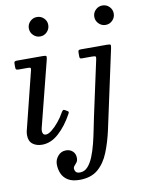

<svg xmlns="http://www.w3.org/2000/svg" viewBox="-107 -833 881 1167"><g transform="rotate(-10 334.0 -250.0)"><path d="M547.5 -700Q547.5 -725 565.2 -742.5Q583 -760 607.5 -760Q632.5 -760 650 -742.5Q667.5 -725 667.5 -700Q667.5 -675.5 650 -657.8Q632.5 -640 607.5 -640Q583 -640 565.2 -657.8Q547.5 -675.5 547.5 -700ZM615 -495.5 510.5 -11Q494 64.5 469.2 126Q444.5 187.5 401.8 223.8Q359 260 288.5 260Q244 260 217.5 243.8Q191 227.5 179.2 200.8Q167.5 174 167.5 143Q167.5 114.5 187 91.8Q206.5 69 236.5 69Q262 69 278.2 84.5Q294.5 100 294.5 125Q294.5 142.5 287.2 152.2Q280 162 272.8 169.5Q265.5 177 265.5 187Q265.5 196.5 272 206.2Q278.5 216 298.5 216Q326 216 346 194.2Q366 172.5 380.5 136.8Q395 101 405.8 58.2Q416.5 15.5 424.8 -27Q433 -69.5 440.5 -104L514 -443.5Q517.5 -458.5 513.5 -461.8Q509.5 -465 490.5 -465H429.5Q420 -465 417.8 -468.5Q415.5 -472 415.5 -481.5V-500.5Q415.5 -512 418.2 -516Q421 -520 432 -520H592.5Q613 -520 615.8 -515.8Q618.5 -511.5 615 -495.5ZM143.5 -700Q143.5 -725 161.2 -742.5Q179 -760 203.5 -760Q228.5 -760 246.2 -742.5Q264 -725 263.5 -700Q263 -675.5 245.8 -657.8Q228.5 -640 203.5 -640Q179 -640 161.2 -657.8Q143.5 -675.5 143.5 -700ZM218 -495 115 -89Q114 -85 113.5 -80Q113 -75 113 -71Q113 -63 117.5 -55Q122 -47 134.5 -47Q149.5 -47 170.8 -63.8Q192 -80.5 214 -107Q236 -133.5 252.5 -163.5Q256.5 -170.5 261.2 -174.2Q266 -178 274 -173L285.5 -166Q292 -162.5 293.8 -159.2Q295.5 -156 290.5 -147Q253 -78 204.5 -34Q156 10 101 10Q66 10 43 -7.8Q20 -25.5 20 -63Q20 -67 20.5 -73.8Q21 -80.5 22 -85L112.5 -448Q115 -459 112 -462Q109 -465 96.5 -465H40.5Q28 -465 24.2 -468.2Q20.5 -471.5 20.5 -484V-504Q20.5 -514.5 24.8 -517.2Q29 -520 38.5 -520H196.5Q216 -520 219 -516Q222 -512 218 -495Z"/></g></svg>

Font: Besley
Style: Italic
Weight: 400
Italic angle: -13°
Designer: Owen Earl
Foundry: indestructible type*
Version: Version 4.000; ttfautohint (v1.8.4.7-5d5b)